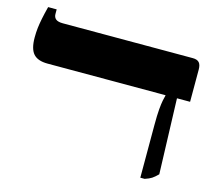

<svg xmlns="http://www.w3.org/2000/svg" viewBox="-95 -766 1004 891"><g transform="rotate(15 406.5 -320.0)"><path d="M649 7V-245Q649 -295 651.5 -322.5Q654 -350 657 -365Q660 -380 663 -391V-393H96Q49 -393 28 -416.5Q7 -440 7 -495Q7 -520 9.5 -541Q12 -562 17 -587Q22 -612 31 -647H72V-625Q72 -609 82.5 -600.5Q93 -592 116 -592H741Q762 -592 771.5 -581.5Q781 -571 781 -548V-393H718L730 -31Q714 -15 702.5 -7.5Q691 0 670 7Z"/></g></svg>

Font: Noto Serif Hebrew Black
Style: Regular
Weight: 900
Version: Version 2.003